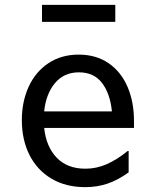

<svg xmlns="http://www.w3.org/2000/svg" viewBox="-20 -759 640 791"><path d="M532 -232H162Q170 -155 213.5 -109.5Q257 -64 332 -64Q377 -64 419.5 -82.5Q462 -101 506 -137H510V-49Q466 -17 423 -2.5Q380 12 331 12Q251 12 192 -23Q133 -58 101.5 -120.5Q70 -183 70 -264Q70 -341 98.5 -402.5Q127 -464 180 -499Q233 -534 304 -534Q376 -534 427.5 -498.5Q479 -463 505.5 -401Q532 -339 532 -261ZM162 -300H441Q434 -373 400.5 -417Q367 -461 305 -461Q243 -461 206 -416Q169 -371 162 -300ZM455 -739V-669H153V-739Z"/></svg>

Font: Amiko
Style: Regular
Weight: 400
Designer: Pablo Impallari, Rodrigo Fuenzalida, Andres Torresi
Foundry: Impallari Type
Version: Version 1.001; ttfautohint (v1.3)